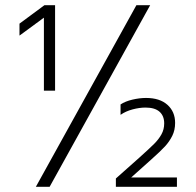

<svg xmlns="http://www.w3.org/2000/svg" viewBox="-20 -719 756 739"><path d="M149 -651 55 -582V-628L151 -699H192V-370H149ZM505 -699H558L171 0H118ZM426 -32 516 -112Q556 -148 573.5 -165.5Q591 -183 601.5 -202Q612 -221 612 -244Q612 -273 594 -289Q576 -305 540 -305Q517 -305 490.5 -298Q464 -291 444 -277V-317Q462 -329 489.5 -335.5Q517 -342 542 -342Q595 -342 624.5 -315.5Q654 -289 654 -246Q654 -218 643 -196Q632 -174 615 -155.5Q598 -137 561 -104L485 -36H661V0H426Z"/></svg>

Font: Prompt ExtraLight
Style: Regular
Weight: 275
Designer: Katatrad Team
Foundry: CadsonDemak
Version: Version 1.001